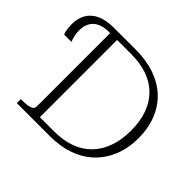

<svg xmlns="http://www.w3.org/2000/svg" viewBox="-167 -914 1118 1118"><g transform="rotate(45 391.5 -355.0)"><path d="M186 -710H366Q453 -710 522.5 -685.5Q592 -661 640.5 -615Q689 -569 715 -503.5Q741 -438 741 -357Q741 -276 715 -210.5Q689 -145 640.5 -97.5Q592 -50 522.5 -25Q453 0 366 0H95V-33H107Q143 -33 167 -40Q191 -47 191 -69V-673H186Q139 -673 109.5 -658.5Q80 -644 66 -618Q52 -592 52 -555Q52 -536 56 -515.5Q60 -495 68 -477H8Q1 -493 -1.5 -514Q-4 -535 -4 -552Q-4 -600 16.5 -635.5Q37 -671 79 -690.5Q121 -710 186 -710ZM365 -673H248V-37H365Q440 -37 498.5 -58.5Q557 -80 597 -121.5Q637 -163 658 -222.5Q679 -282 679 -357Q679 -433 658 -491.5Q637 -550 597 -590.5Q557 -631 498.5 -652Q440 -673 365 -673Z"/></g></svg>

Font: Roboto Serif 36pt ExtraLight
Style: Regular
Weight: 250
Designer: Greg Gazdowicz
Foundry: Commercial Type
Version: Version 1.008